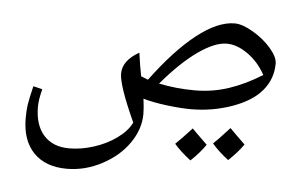

<svg xmlns="http://www.w3.org/2000/svg" viewBox="-52 -486 1393 903"><g transform="rotate(5 644.5 -35.0)"><path d="M293 339.8Q192.4 339.8 136.2 282Q80.1 224.1 80.1 119.1Q80.1 82.5 84.2 54.9Q88.4 27.3 103 -33.2L146 -22.9Q132.8 27.3 132.8 61Q132.8 147.9 176 195.6Q219.2 243.2 295.9 243.2Q352.1 243.2 411.9 224.1Q471.7 205.1 519 170.9Q566.4 136.7 585.9 96.2Q508.8 -72.8 508.8 -128.9Q508.8 -190.4 585.9 -233.9Q594.2 -172.4 604 -124Q609.9 -121.1 637.2 -110.8Q745.6 -256.8 843.5 -333.5Q941.4 -410.2 1021 -410.2Q1057.1 -410.2 1108.4 -380.1Q1159.7 -350.1 1194.3 -309.6Q1229 -269 1229 -238.8Q1229 -166.5 1183.1 -111.3Q1137.2 -56.2 1044.4 -23.2Q951.7 9.8 850.1 9.8Q802.2 9.8 736.6 1.7Q670.9 -6.3 624 -20Q629.9 23.4 629.9 51.8Q629.9 122.6 584.7 188.5Q539.6 254.4 459.5 297.1Q379.4 339.8 293 339.8ZM992.2 -312Q936 -312 857.4 -256.6Q778.8 -201.2 690.9 -97.2Q772.9 -80.1 861.8 -80.1Q943.8 -80.1 1020.8 -105.7Q1097.7 -131.3 1175.8 -180.2Q1142.6 -240.2 1091.6 -276.1Q1040.5 -312 992.2 -312ZM939 169.9Q912.1 209.5 869.1 250Q820.8 212.9 791 178.2Q814 157.2 867.2 99.1Q877.4 110.4 939 169.9ZM1116.2 153.3Q1090.8 190.4 1045.9 232.9Q998.5 196.8 968.3 161.1Q988.8 142.6 1043.9 82Q1054.7 93.8 1116.2 153.3Z"/></g></svg>

Font: Droid Arabic Naskh
Style: Regular
Weight: 400
Designer: Pascal Zoghbi
Foundry: Ascender Corporation
Version: Version 1.00